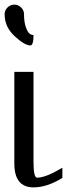

<svg xmlns="http://www.w3.org/2000/svg" viewBox="-20 -811 313 831"><path d="M0 -749Q0 -766.6 12.7 -778.8Q25.4 -791 42 -791Q58.6 -791 71.3 -778.8Q84 -766.6 84 -749Q84 -715.8 91.8 -693.8Q99.6 -671.9 107.9 -665.5Q116.2 -659.2 125 -659.2Q125 -614.3 111.3 -614.3Q86.9 -614.3 43.5 -654.3Q0 -694.3 0 -749ZM125 -500V-110.4Q125 -42 140.6 -42Q177.7 -42 250 -85Q250 -85 250 -41Q183.6 0 125 0Q42 0 42 -103.5V-500Z"/></svg>

Font: okolaks
Style: Regular
Weight: 500
Version: Version 000.6.0